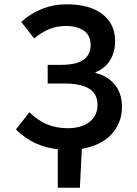

<svg xmlns="http://www.w3.org/2000/svg" viewBox="-20 -686 640 894"><path d="M249 188V9Q194 3 145.5 -19Q97 -41 54 -83L117 -163Q159 -123 201.5 -106Q244 -89 296 -89Q326 -89 351 -96Q376 -103 394.5 -116.5Q413 -130 423.5 -150.5Q434 -171 434 -197Q434 -249 395.5 -273Q357 -297 282 -297H202V-384H262Q337 -384 369.5 -408Q402 -432 402 -477Q402 -522 370 -543.5Q338 -565 287 -565Q243 -565 207 -549.5Q171 -534 139 -507L79 -584Q120 -622 174.5 -644Q229 -666 291 -666Q397 -666 456.5 -620.5Q516 -575 516 -494Q516 -444 493 -406Q470 -368 425 -350V-346Q479 -334 513.5 -293Q548 -252 548 -189Q548 -148 534 -115Q520 -82 495.5 -57Q471 -32 436.5 -16Q402 0 361 7L352 188Z"/></svg>

Font: Source Code Pro Semibold
Style: Regular
Weight: 600
Monospace: yes
Designer: Paul D. Hunt, Teo Tuominen
Foundry: Adobe Systems Incorporated
Version: Version 2.030;PS 1.000;hotconv 16.6.51;makeotf.lib2.5.65220